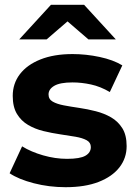

<svg xmlns="http://www.w3.org/2000/svg" viewBox="-20 -771 571 799"><path d="M253 8Q184 8 120.5 -8.5Q57 -25 20 -50L72 -162Q109 -139 159.5 -124.5Q210 -110 259 -110Q313 -110 335.5 -123Q358 -136 358 -159Q358 -178 340.5 -187.5Q323 -197 294 -202Q265 -207 230.5 -212Q196 -217 161 -225.5Q126 -234 97 -251Q68 -268 50.5 -297Q33 -326 33 -372Q33 -423 62.5 -462Q92 -501 148 -523.5Q204 -546 282 -546Q338 -546 394.5 -534Q451 -522 489 -499L437 -388Q398 -411 358.5 -419.5Q319 -428 282 -428Q230 -428 206 -414Q182 -400 182 -378Q182 -358 199.5 -348Q217 -338 246 -332.5Q275 -327 309.5 -322Q344 -317 379 -308Q414 -299 442.5 -282.5Q471 -266 489 -237.5Q507 -209 507 -163Q507 -113 477 -74.5Q447 -36 390.5 -14Q334 8 253 8ZM60 -607 192 -751H330L462 -607H348L261 -682L174 -607Z"/></svg>

Font: Montserrat Z
Style: Bold
Weight: 700
Designer: Julieta Ulanovsky
Foundry: Julieta Ulanovsky
Version: Version 8.000